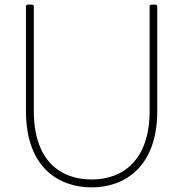

<svg xmlns="http://www.w3.org/2000/svg" viewBox="-20 -781 791 829"><path d="M376 28C515 28 659 -57 659 -302V-753C659 -758 656 -761 651 -761H634C629 -761 626 -758 626 -753V-302C626 -90 511 -6 376 -6C238 -6 126 -90 126 -302V-753C126 -758 122 -761 117 -761H100C95 -761 92 -758 92 -753V-302C92 -57 234 28 376 28Z"/></svg>

Font: LINE Seed JP_OTF Thin
Style: Regular
Weight: 250
Designer: LY Corporation & Fontrix & Fontworks
Version: Version 1.007